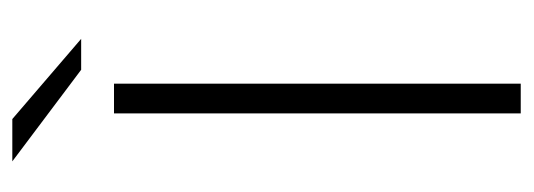

<svg xmlns="http://www.w3.org/2000/svg" viewBox="-290 -554 845 304"><g transform="rotate(-90 132.0 -402.5)"><path d="M104 -644H151V0H104ZM28 -805H95L222 -696H173Z"/></g></svg>

Font: Montserrat Ace
Style: Light
Weight: 300
Designer: Julieta Ulanovsky
Foundry: Julieta Ulanovsky
Version: Version 1